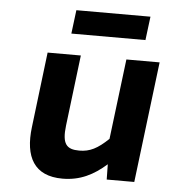

<svg xmlns="http://www.w3.org/2000/svg" viewBox="-50 -718 697 777"><g transform="rotate(5 298.0 -330.0)"><path d="M410 -62 411 0H523L583 -491H448L408 -165C364 -123 333 -107 290 -107C238 -107 219 -128 228 -203L263 -491H128L91 -185C76 -63 117 12 232 12C304 12 358 -16 410 -62ZM530 -672H229L217 -576H518Z"/></g></svg>

Font: Falling Sky
Style: SeBdObl
Weight: 600
Designer: Paul D. Hunt
Foundry: Adobe Systems Incorporated
Version: Version 1.02